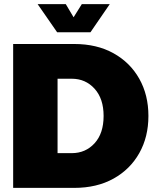

<svg xmlns="http://www.w3.org/2000/svg" viewBox="-20 -914 768 934"><path d="M44 0V-700H341Q451 -700 532 -655Q613 -610 657.5 -531Q702 -452 702 -350Q702 -248 657.5 -169Q613 -90 532 -45Q451 0 341 0ZM260 -169H329Q396 -169 440 -217Q484 -265 484 -350Q484 -434 440 -482.5Q396 -531 329 -531H260ZM258 -757 163 -894H300L338 -830L378 -894H514L420 -757Z"/></svg>

Font: MuseoModerno Black
Style: Regular
Weight: 900
Designer: Pablo Cosgaya, Héctor Gatti, Marcela Romero, and the Authors of The MuseoModerno Project.
Foundry: Omnibus-Type Team
Version: Version 1.001